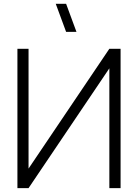

<svg xmlns="http://www.w3.org/2000/svg" viewBox="-20 -972 713 992"><path d="M321.5 -807.5 268 -952.5H321.5L375 -807.5ZM545 0V-619L127.5 0H70V-720H127.5V-101L545 -720H603V0Z"/></svg>

Font: Vela Sans Light
Style: Regular
Weight: 300
Designer: Principal design: Mikhail Sharanda - project Manrope.
Design modification: Ravid Balaliev
Foundry: Mikhail Sharanda
Version: Version 1.001